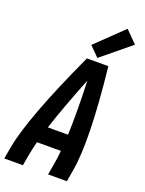

<svg xmlns="http://www.w3.org/2000/svg" viewBox="-193 -1070 872 1154"><g transform="rotate(20 243.0 -493.0)"><path d="M-14 0 -1 -74Q34 -273 247 -735H384Q434 -273 399 -74L386 0H266L279 -74Q286 -111 290 -159H137Q125 -111 118 -74L105 0ZM168 -265H297Q303 -408 295 -610Q214 -407 168 -265ZM305 -759 244 -820 416 -986 490 -911Z"/></g></svg>

Font: Iosevka SS08
Style: Bold Italic
Weight: 700
Italic angle: -10°
Monospace: yes
Designer: Belleve Invis
Foundry: Belleve Invis
Version: 2.1.0; ttfautohint (v1.8.2)